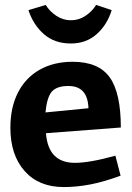

<svg xmlns="http://www.w3.org/2000/svg" viewBox="-20 -747 534 777"><path d="M447 -117 468 -36Q400 -11 345 -0.5Q290 10 238 10Q137 10 79.5 -55Q22 -120 22 -230Q22 -312 52.5 -372Q83 -432 140 -464.5Q197 -497 274 -497Q379 -497 424 -434Q469 -371 469 -231L166 -208Q175 -88 283 -88Q343 -88 447 -117ZM164 -292 338 -309Q335 -399 257 -399Q210 -399 190 -376.5Q170 -354 164 -292ZM95 -706 165 -727Q181 -701 208 -683Q235 -665 267 -665Q299 -665 326 -683Q353 -701 369 -727L432 -706Q414 -647 371.5 -609Q329 -571 267 -571Q201 -571 158 -608.5Q115 -646 95 -706Z"/></svg>

Font: Enriqueta
Style: Bold
Weight: 700
Designer: Viviana Monsalve, Gustavo Ibarra
Foundry: 72Puntos
Version: Version 2.000